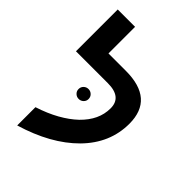

<svg xmlns="http://www.w3.org/2000/svg" viewBox="-242 -920 1056 1056"><g transform="rotate(45 286.0 -392.0)"><path d="M94 29V-113Q165 -136 219.5 -166.5Q274 -197 313 -234Q352 -272 371.5 -313.5Q391 -355 391 -401Q391 -488 282 -488H34V-813H169V-606H304Q524 -606 524 -414Q524 -263 410 -147Q295 -31 94 29ZM191 -351Q191 -368 202.5 -379Q214 -390 230 -390Q246 -390 257.5 -379Q269 -368 269 -351Q269 -335 257.5 -324Q246 -313 230 -313Q214 -313 202.5 -324Q191 -335 191 -351Z"/></g></svg>

Font: Noto Sans Hebrew Droid
Style: Regular
Weight: 400
Designer: Monotype Design Team
Foundry: Monotype Imaging Inc.
Version: Version 1.100